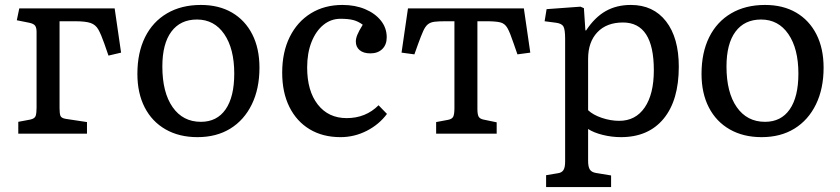

<svg xmlns="http://www.w3.org/2000/svg" viewBox="-20 -541 3399 777"><path d="M54 0V-48L102 -57Q121 -61 124.5 -72.5Q128 -84 128 -105V-412Q128 -428 122.5 -436.5Q117 -445 98 -449L48 -459L58 -507H444L470 -328L419 -316L402 -365Q389 -402 378 -421.5Q367 -441 346.5 -448Q326 -455 284 -455H221V-103Q221 -82 224.5 -72.5Q228 -63 246 -60L332 -47V0Z M779 14Q705 14 650 -17.5Q595 -49 565.5 -106.5Q536 -164 536 -242Q536 -328 567 -390.5Q598 -453 656 -487Q714 -521 793 -521Q866 -521 919 -490Q972 -459 1001 -402Q1030 -345 1030 -267Q1030 -182 999 -118.5Q968 -55 912 -20.5Q856 14 779 14ZM793 -48Q858 -48 893 -98.5Q928 -149 928 -243Q928 -344 887.5 -403Q847 -462 777 -462Q710 -462 673.5 -413Q637 -364 637 -272Q637 -167 678.5 -107.5Q720 -48 793 -48Z M1358 14Q1286 14 1233 -18Q1180 -50 1151 -108.5Q1122 -167 1122 -247Q1122 -330 1152.5 -391.5Q1183 -453 1238 -487Q1293 -521 1366 -521Q1417 -521 1457.5 -504Q1498 -487 1521.5 -457.5Q1545 -428 1545 -390Q1545 -360 1527 -342.5Q1509 -325 1479 -325Q1451 -325 1435.5 -338Q1420 -351 1420 -373Q1420 -385 1426 -400Q1432 -415 1448 -441Q1429 -455 1409 -460Q1389 -465 1358 -465Q1319 -465 1288.5 -440Q1258 -415 1240.5 -370.5Q1223 -326 1223 -268Q1223 -173 1266 -118Q1309 -63 1383 -63Q1460 -63 1512 -115L1546 -80Q1514 -37 1464 -11.5Q1414 14 1358 14Z M1745 0V-47L1793 -56Q1809 -59 1814 -68.5Q1819 -78 1819 -104V-455H1783Q1755 -455 1738.5 -453Q1722 -451 1711.5 -442.5Q1701 -434 1692.5 -415Q1684 -396 1672 -363L1657 -321L1605 -328L1631 -507H2100L2126 -328L2074 -321L2058 -367Q2044 -409 2033.5 -427.5Q2023 -446 2004.5 -450.5Q1986 -455 1948 -455H1912V-100Q1912 -78 1917 -69Q1922 -60 1937 -57L1990 -46V0Z M2190 216V168L2238 160Q2253 158 2260 147.5Q2267 137 2267 113V-384Q2267 -422 2260 -434Q2253 -446 2230 -449L2184 -455L2192 -504L2329 -514L2343 -508L2349 -418H2352Q2387 -471 2431 -496Q2475 -521 2533 -521Q2624 -521 2675.5 -454.5Q2727 -388 2727 -271Q2727 -135 2665.5 -60.5Q2604 14 2493 14Q2456 14 2419.5 5Q2383 -4 2360 -19V110Q2360 134 2367 145Q2374 156 2392 159L2453 169V216ZM2486 -52Q2552 -52 2589 -106Q2626 -160 2626 -257Q2626 -450 2501 -450Q2435 -450 2397.5 -410.5Q2360 -371 2360 -303V-95Q2380 -76 2415.5 -64Q2451 -52 2486 -52Z M3062 14Q2988 14 2933 -17.5Q2878 -49 2848.5 -106.5Q2819 -164 2819 -242Q2819 -328 2850 -390.5Q2881 -453 2939 -487Q2997 -521 3076 -521Q3149 -521 3202 -490Q3255 -459 3284 -402Q3313 -345 3313 -267Q3313 -182 3282 -118.5Q3251 -55 3195 -20.5Q3139 14 3062 14ZM3076 -48Q3141 -48 3176 -98.5Q3211 -149 3211 -243Q3211 -344 3170.5 -403Q3130 -462 3060 -462Q2993 -462 2956.5 -413Q2920 -364 2920 -272Q2920 -167 2961.5 -107.5Q3003 -48 3076 -48Z"/></svg>

Font: Text Regular
Style: Regular
Weight: 400
Designer: Latin by Veronika Burian and Jose Scaglione. Greek by Irene Vlachou. Cyrillic by Vera Evstafieva.
Foundry: TypeTogether
Version: Version 3.002